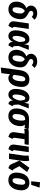

<svg xmlns="http://www.w3.org/2000/svg" viewBox="2012 -2885 1095 5159"><g transform="rotate(90 2559.5 -305.5)"><path d="M510 -685 434 -612Q411 -633 389.5 -642.5Q368 -652 342 -652Q307 -652 289 -635Q271 -618 271 -592Q271 -569 286.5 -553Q302 -537 347 -515Q423 -477 459 -428.5Q495 -380 495 -305Q495 -228 467 -154.5Q439 -81 378 -32.5Q317 16 225 16Q162 16 116 -11Q70 -38 46.5 -85Q23 -132 23 -191Q23 -285 62.5 -355.5Q102 -426 199 -467Q161 -496 145.5 -525.5Q130 -555 130 -592Q130 -633 153 -671Q176 -709 222.5 -733.5Q269 -758 335 -758Q394 -758 436 -739Q478 -720 510 -685ZM175 -189Q175 -95 235 -95Q291 -95 317 -161Q343 -227 343 -307Q343 -351 327 -376.5Q311 -402 271 -426Q214 -379 194.5 -322Q175 -265 175 -189Z M706 -167Q704 -147 704 -142Q704 -123 711 -111.5Q718 -100 734 -91L676 16Q615 2 584 -31Q553 -64 553 -121Q553 -137 556 -155L609 -531H757Z M1165 -405 1195 -531H1319L1215 -259L1221 -148Q1223 -125 1233 -113Q1243 -101 1262 -96L1200 16Q1159 11 1135.5 -13Q1112 -37 1109 -79V-108Q1078 -46 1040 -15Q1002 16 948 16Q878 16 836.5 -35Q795 -86 795 -181Q795 -268 820 -352.5Q845 -437 900 -492.5Q955 -548 1038 -548Q1157 -548 1165 -405ZM945 -185Q945 -137 956.5 -115.5Q968 -94 992 -94Q1054 -94 1107 -274Q1106 -367 1092.5 -402Q1079 -437 1048 -437Q1014 -437 990.5 -393.5Q967 -350 956 -290.5Q945 -231 945 -185Z M1805 -685 1729 -612Q1706 -633 1684.5 -642.5Q1663 -652 1637 -652Q1602 -652 1584 -635Q1566 -618 1566 -592Q1566 -569 1581.5 -553Q1597 -537 1642 -515Q1718 -477 1754 -428.5Q1790 -380 1790 -305Q1790 -228 1762 -154.5Q1734 -81 1673 -32.5Q1612 16 1520 16Q1457 16 1411 -11Q1365 -38 1341.5 -85Q1318 -132 1318 -191Q1318 -285 1357.5 -355.5Q1397 -426 1494 -467Q1456 -496 1440.5 -525.5Q1425 -555 1425 -592Q1425 -633 1448 -671Q1471 -709 1517.5 -733.5Q1564 -758 1630 -758Q1689 -758 1731 -739Q1773 -720 1805 -685ZM1470 -189Q1470 -95 1530 -95Q1586 -95 1612 -161Q1638 -227 1638 -307Q1638 -351 1622 -376.5Q1606 -402 1566 -426Q1509 -379 1489.5 -322Q1470 -265 1470 -189Z M2316 -341Q2316 -251 2289.5 -169Q2263 -87 2209 -35Q2155 17 2078 17Q2011 17 1977 -32L1944 206L1794 222L1865 -291Q1882 -417 1945.5 -482.5Q2009 -548 2117 -548Q2211 -548 2263.5 -494.5Q2316 -441 2316 -341ZM2165 -349Q2165 -397 2151 -417Q2137 -437 2108 -437Q2069 -437 2046 -398.5Q2023 -360 2011 -274L1991 -134Q2013 -95 2053 -95Q2092 -95 2117 -135.5Q2142 -176 2153.5 -235Q2165 -294 2165 -349Z M2739 -405 2769 -531H2893L2789 -259L2795 -148Q2797 -125 2807 -113Q2817 -101 2836 -96L2774 16Q2733 11 2709.5 -13Q2686 -37 2683 -79V-108Q2652 -46 2614 -15Q2576 16 2522 16Q2452 16 2410.5 -35Q2369 -86 2369 -181Q2369 -268 2394 -352.5Q2419 -437 2474 -492.5Q2529 -548 2612 -548Q2731 -548 2739 -405ZM2519 -185Q2519 -137 2530.5 -115.5Q2542 -94 2566 -94Q2628 -94 2681 -274Q2680 -367 2666.5 -402Q2653 -437 2622 -437Q2588 -437 2564.5 -393.5Q2541 -350 2530 -290.5Q2519 -231 2519 -185Z M2894 -199Q2894 -281 2920.5 -358Q2947 -435 3012.5 -487Q3078 -539 3189 -539Q3271 -539 3439 -531L3421 -419L3328 -429Q3346 -410 3358 -378Q3370 -346 3370 -304Q3370 -231 3341 -157Q3312 -83 3250.5 -33Q3189 17 3097 17Q3001 17 2947.5 -39Q2894 -95 2894 -199ZM3221 -347Q3221 -406 3201 -434H3178Q3106 -434 3075.5 -365Q3045 -296 3045 -186Q3045 -139 3060 -117Q3075 -95 3105 -95Q3147 -95 3173 -137Q3199 -179 3210 -237Q3221 -295 3221 -347Z M3684 -167Q3682 -149 3682 -143Q3682 -124 3689 -112.5Q3696 -101 3712 -91L3658 16Q3596 2 3564 -31.5Q3532 -65 3532 -122Q3532 -143 3534 -155L3572 -418H3527Q3484 -418 3445 -407L3431 -513Q3475 -531 3535 -531H3873L3856 -418H3720Z M4017 -167Q4015 -147 4015 -142Q4015 -123 4022 -111.5Q4029 -100 4045 -91L3987 16Q3926 2 3895 -31Q3864 -64 3864 -121Q3864 -137 3867 -155L3920 -531H4068Z M4382 -84 4295 -281 4488 -547 4603 -486 4445 -279 4519 -139Q4530 -120 4539 -111Q4548 -102 4563 -95L4499 16Q4455 7 4427 -15.5Q4399 -38 4382 -84ZM4158 -381Q4163 -417 4163 -458Q4163 -489 4159 -527L4296 -542Q4309 -503 4309 -447Q4309 -401 4303 -363L4252 0H4104Z M4617 -199Q4617 -287 4646 -366.5Q4675 -446 4737 -497Q4799 -548 4893 -548Q4988 -548 5041 -491Q5094 -434 5094 -332Q5094 -245 5065 -165.5Q5036 -86 4974 -34.5Q4912 17 4818 17Q4723 17 4670 -39.5Q4617 -96 4617 -199ZM4943 -348Q4943 -394 4928 -415Q4913 -436 4883 -436Q4841 -436 4815 -394.5Q4789 -353 4778.5 -295Q4768 -237 4768 -183Q4768 -137 4783 -116Q4798 -95 4828 -95Q4870 -95 4896 -136.5Q4922 -178 4932.5 -236Q4943 -294 4943 -348ZM4876 -833 5021 -822 4946 -596H4850Z"/></g></svg>

Font: Fira Sans Condensed
Style: Bold Italic
Weight: 700
Width: 3
Italic angle: -8°
Designer: Carrois Corporate & Edenspiekermann AG
Foundry: Carrois Corporate GbR & Edenspiekermann AG
Version: Version 4.203